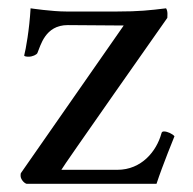

<svg xmlns="http://www.w3.org/2000/svg" viewBox="-20 -449 472 469"><path d="M141.6 -420.9C106.4 -420.9 54.7 -428.7 54.7 -428.7C51.8 -377 43 -328.1 39.1 -313.5C39.1 -311.5 43.9 -310.5 49.8 -310.5C59.6 -310.5 69.3 -315.4 71.3 -319.3C79.1 -336.9 89.8 -387.7 145.5 -387.7L282.2 -386.7L31.2 -26.4C30.3 -25.4 30.3 -20.5 30.3 -19.5C30.3 -11.7 38.1 -2 44.9 0H362.3C377 -44.9 406.2 -116.2 406.2 -116.2C401.4 -122.1 388.7 -127.9 380.9 -127.9C377 -127.9 375 -127 374 -122.1C362.3 -80.1 326.2 -34.2 266.6 -34.2H129.9C129.9 -37.1 388.7 -405.3 388.7 -405.3C388.7 -410.2 390.6 -420.9 385.7 -428.7C345.7 -423.8 319.3 -420.9 266.6 -420.9Z"/></svg>

Font: Crimson
Style: Roman
Weight: 400
Version: Version 0.2